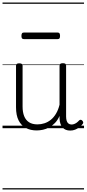

<svg xmlns="http://www.w3.org/2000/svg" viewBox="-20 -1016 686 1522"><path d="M270 18Q222 18 185 -1.5Q148 -21 127.5 -61.5Q107 -102 107 -166V-496Q107 -505 113 -509.5Q119 -514 132 -514Q146 -514 152.5 -509.5Q159 -505 159 -496V-171Q159 -127 171.5 -95.5Q184 -64 210 -47Q236 -30 277 -30Q306 -30 333 -39Q360 -48 383 -66.5Q406 -85 424 -115Q442 -145 452 -186V-496Q452 -506 458.5 -510.5Q465 -515 479 -515Q492 -515 498 -510.5Q504 -506 504 -496V-93Q504 -73 508.5 -58.5Q513 -44 523 -36.5Q533 -29 547 -29Q557 -29 567 -32.5Q577 -36 587 -43Q597 -50 607 -61Q613 -67 620 -66.5Q627 -66 633 -59Q638 -54 639.5 -47Q641 -40 636 -34Q625 -19 609 -7Q593 5 575 12Q557 19 537 19Q517 19 502 13Q487 7 476 -5Q465 -17 459 -35Q453 -53 452 -76V-97Q437 -63 415.5 -41Q394 -19 370 -6Q346 7 320.5 12.5Q295 18 270 18ZM169 -706Q158 -706 154 -712.5Q150 -719 150 -731Q150 -744 154 -751Q158 -758 169 -758H437Q448 -758 452 -751Q456 -744 456 -731Q456 -719 452 -712.5Q448 -706 437 -706ZM0 476H646V486H0ZM0 -20H646V0H0ZM0 -505H646V-500H0ZM0 -996H646V-986H0Z"/></svg>

Font: Playwrite PL Guides
Style: Regular
Weight: 400
Designer: Veronika Burian, José Scaglione
Foundry: TypeTogether
Version: Version 1.003